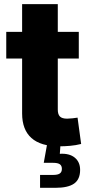

<svg xmlns="http://www.w3.org/2000/svg" viewBox="-20 -691 424 915"><path d="M355.5 -539.1V-412.1H9.8V-539.1ZM85.4 -671.4H255.4V-168.5Q255.4 -146 265.6 -135.7Q275.9 -125.5 299.8 -125.5Q309.6 -125.5 325.9 -127.2Q342.3 -128.9 349.6 -130.4L366.7 -4.9Q341.3 1.5 314.5 3.9Q287.6 6.3 262.7 6.3Q174.3 6.3 129.9 -33.2Q85.4 -72.8 85.4 -150.4ZM170.9 204.1V142.6H233.9Q255.4 142.6 265.1 135.7Q274.9 128.9 274.9 113.8Q274.9 98.6 265.1 91.8Q255.4 85 233.9 85H188.5L207.5 -20.5H268.1V0L265.1 42Q310.5 39.1 336.2 60.1Q361.8 81.1 361.8 118.7Q361.8 163.6 333.3 183.8Q304.7 204.1 243.7 204.1Z"/></svg>

Font: Inter 18pt ExtraBold
Style: Regular
Weight: 800
Designer: Rasmus Andersson
Foundry: rsms
Version: Version 4.001;git-66647c0bb